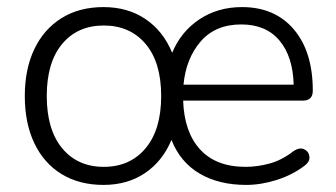

<svg xmlns="http://www.w3.org/2000/svg" viewBox="-20 -514 948 542"><path d="M272 8Q204 8 154 -22.5Q104 -53 77 -109.5Q50 -166 50 -243Q50 -319 77 -375.5Q104 -432 154 -463Q204 -494 272 -494Q341 -494 391 -460Q441 -426 466 -365Q491 -425 543 -459.5Q595 -494 663 -494Q756 -494 809.5 -431Q863 -368 863 -258Q863 -230 835 -230H497Q500 -141 545 -92Q590 -43 673 -43Q707 -43 741.5 -52.5Q776 -62 808 -87Q826 -99 839 -92.5Q852 -86 853.5 -71.5Q855 -57 838 -45Q805 -20 761 -6Q717 8 675 8Q598 8 543.5 -24Q489 -56 464 -119Q439 -59 389.5 -25.5Q340 8 272 8ZM661 -445Q588 -445 546.5 -397Q505 -349 498 -275H809Q807 -354 769 -399.5Q731 -445 661 -445ZM273 -43Q347 -43 391 -95.5Q435 -148 435 -243Q435 -338 391 -390Q347 -442 273 -442Q199 -442 155.5 -390Q112 -338 112 -243Q112 -148 155.5 -95.5Q199 -43 273 -43Z"/></svg>

Font: Nunito Light
Style: Regular
Weight: 300
Designer: Vernon Adams
Foundry: Vernon Adams
Version: Version 3.601; ttfautohint (v1.8.2.53-6de2)